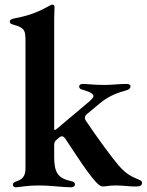

<svg xmlns="http://www.w3.org/2000/svg" viewBox="-20 -794 628 822"><path d="M418.7 4.3C436.4 4.3 445 0 474.4 0C507.8 0 533 4.3 551.1 4.3C572.8 4.3 588.4 5.3 588.1 -12.1C588.1 -17.8 583.8 -21 576.7 -24.1C558.9 -32.3 525.9 -40.8 487.9 -85.6C457.7 -121.1 401.3 -197.8 349.8 -273.8C340.2 -288 341.3 -296.5 354.4 -307.5C371.8 -322.4 388.8 -336.3 407.3 -351.6C436.4 -375.4 470.2 -393.5 511.7 -404.5C519.5 -406.6 538.7 -410.2 538.7 -424C538.7 -431.1 532.7 -435 519.5 -434.7C487.9 -434.3 457.4 -430.4 429.3 -430.4C376.8 -430.4 354 -434.7 336.3 -434.7C324.9 -434.7 318.9 -431.1 318.9 -423.7C318.9 -417.6 322.1 -413.4 329.2 -411.2C346.6 -405.5 380.3 -397 380.3 -382.8C380.3 -378.9 376.8 -371.8 360.4 -358L225.1 -244L220.2 -240.4C214.8 -236.5 212.7 -236.2 212 -240.4V-711.6C212 -730.1 213.4 -752.1 213.4 -762.8C213.4 -770.6 210.2 -774.1 204.5 -774.1C200.6 -774.1 198.2 -773.1 193.5 -770.2C151.6 -747.2 113.3 -729 47.9 -716.6C31.6 -713.4 22 -710.6 22 -701.3C22 -693.9 27.3 -691.1 38 -688.2C87.4 -674.7 89.1 -661.9 89.1 -615.1V-75.3C89.1 -52.9 85.9 -28.4 50.8 -17.8C39.1 -13.8 35.2 -9.6 35.2 -3.6C35.2 3.6 40.5 7.8 47.9 7.8C60.7 7.8 96.9 0 141 0C204.5 0 245.4 7.8 283.7 7.8C290.8 7.8 300.8 6 300.8 -5C300.8 -12.4 296.2 -16 283.7 -18.8C230.8 -30.2 212 -52.6 212 -120.7V-175.4C212.4 -182.5 213.8 -187.1 218.4 -192.1L230.5 -202.8C243.3 -214.1 250.7 -213.1 260.3 -199.2C323.5 -104.4 391.3 4.3 418.7 4.3Z"/></svg>

Font: Margiela Serif Semibold
Style: Regular
Weight: 600
Designer: Andreas Faust, Stefan Endress
Version: Version 1.002;FEAKit 1.0